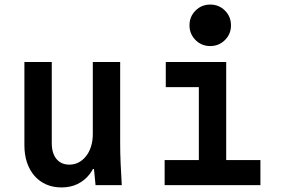

<svg xmlns="http://www.w3.org/2000/svg" viewBox="-20 -812 1240 842"><path d="M507 -180V-540H387V-225Q387 -195 379.5 -170.5Q372 -146 358 -128Q344 -110 325.5 -100Q307 -90 284 -90Q248 -90 227.5 -115Q207 -140 207 -185V-540H87V-175Q87 -133 98.5 -99Q110 -65 131.5 -40.5Q153 -16 183 -3Q213 10 250 10Q289 10 320 -5Q351 -20 372.5 -47.5Q394 -75 405.5 -115Q417 -155 417 -205L362 -71H392Q394 -54 395.5 -36.5Q397 -19 399 0H514Q511 -48 509 -95Q507 -142 507 -180Z M702 0H1122V-110H972V-540H707V-430H852V-110H702ZM811 -701.1Q811 -663 837.4 -636.5Q863.8 -610 901.9 -610Q940 -610 966.5 -636.4Q993 -662.8 993 -700.9Q993 -739 966.6 -765.5Q940.2 -792 902.1 -792Q864 -792 837.5 -765.6Q811 -739.2 811 -701.1Z"/></svg>

Font: CommitMonoV142 ExtLt
Style: Regular
Weight: 200
Monospace: yes
Designer: Eigil Nikolajsen
Foundry: Eigil Nikolajsen
Version: Version 1.142